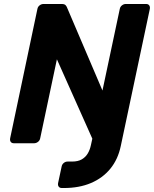

<svg xmlns="http://www.w3.org/2000/svg" viewBox="-20 -720 774 965"><path d="M291 225Q280 225 275 218Q270 211 272 200L290 116Q292 106 300.5 99Q309 92 320 92H342Q372 92 391 81Q410 70 421 51.5Q432 33 437 9L444 -23L266 -422L182 -25Q180 -14 171 -7Q162 0 151 0H50Q39 0 34 -7Q29 -14 31 -25L168 -675Q170 -686 179 -693Q188 -700 199 -700H290Q305 -700 310.5 -693Q316 -686 317 -682L495 -265L582 -675Q584 -686 593 -693Q602 -700 612 -700H714Q725 -700 730 -693Q735 -686 733 -675L587 14Q573 81 534.5 128Q496 175 437 200Q378 225 301 225Z"/></svg>

Font: Rubik SemiBold
Style: Italic
Weight: 600
Italic angle: -12°
Designer: Hubert and Fischer
Foundry: Hubert and Fischer
Version: Version 2.300;gftools[0.9.30]